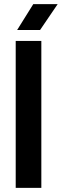

<svg xmlns="http://www.w3.org/2000/svg" viewBox="-20 -909 299 929"><path d="M56 0V-711H180V0ZM141 -889H259L174 -764H63Z"/></svg>

Font: TikTok Sans 24pt SemiBold
Style: Regular
Weight: 600
Version: Version 4.000